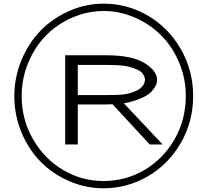

<svg xmlns="http://www.w3.org/2000/svg" viewBox="-20 -787 1131 1046"><path d="M58.1 -263.2Q58.1 -367.2 97.7 -461.2Q137.2 -555.2 203.1 -622.1Q269 -689 358.6 -728Q448.2 -767.1 544.9 -767.1Q673.8 -767.1 785.9 -701.7Q897.9 -636.2 965.1 -519.5Q1032.2 -402.8 1032.2 -264.2Q1032.2 -123 964.1 -6.6Q896 109.9 783.9 174.3Q671.9 238.8 543.9 238.8Q447.8 238.8 358.4 200.4Q269 162.1 203.1 95.9Q137.2 29.8 97.7 -64.2Q58.1 -158.2 58.1 -263.2ZM98.1 -263.2Q98.1 -135.3 160.2 -28.1Q222.2 79.1 324 139.2Q425.8 199.2 543.9 199.2Q664.1 199.2 766.6 139.2Q869.1 79.1 930.7 -27.8Q992.2 -134.8 992.2 -264.2Q992.2 -361.3 955.1 -448.2Q918 -535.2 856.9 -595.5Q795.9 -655.8 714.4 -691.4Q632.8 -727.1 545.9 -727.1Q457 -727.1 374.5 -691.4Q292 -655.8 231.4 -594.5Q170.9 -533.2 134.5 -446.8Q98.1 -360.4 98.1 -263.2ZM335 0V-485.8H560.1Q699.2 -485.8 767.6 -443.4Q835.9 -400.9 835.9 -351.1Q835.9 -337.9 830.1 -324Q824.2 -310.1 807.6 -290.5Q791 -271 751.5 -252.9Q711.9 -234.9 654.8 -224.1L866.2 0H795.9L592.8 -219.2L562 -217.8H403.8V0ZM403.8 -269H557.1Q625 -269 655 -272.9Q685.1 -276.9 716.8 -290Q765.6 -310.1 770 -351.1Q769 -362.3 767.1 -368.2Q765.1 -374 758.1 -385Q751 -396 733.4 -405Q715.8 -414.1 688 -421.9Q650.9 -433.1 573.2 -433.1H403.8Z"/></svg>

Font: CMU Bright
Style: Roman
Weight: 500
Version: Version 0.7.0